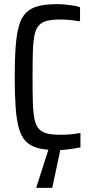

<svg xmlns="http://www.w3.org/2000/svg" viewBox="-20 -716 440 926"><path d="M255 8Q201 8 164.5 -1.5Q128 -11 105.5 -33.5Q83 -56 71.5 -96Q60 -136 55.5 -197Q51 -258 51 -344Q51 -430 55.5 -490.5Q60 -551 71.5 -591.5Q83 -632 105.5 -654.5Q128 -677 164.5 -686.5Q201 -696 255 -696Q275 -696 295.5 -694Q316 -692 335 -689Q354 -686 366 -681V-613Q349 -616 332.5 -618Q316 -620 301.5 -621Q287 -622 273 -622Q233 -622 208 -616Q183 -610 168 -594Q153 -578 146.5 -547Q140 -516 138.5 -466.5Q137 -417 137 -344Q137 -271 138.5 -221.5Q140 -172 146.5 -141Q153 -110 168 -94Q183 -78 208 -72Q233 -66 273 -66Q300 -66 324.5 -68.5Q349 -71 368 -75V-5Q353 -2 334 1Q315 4 294.5 6Q274 8 255 8ZM156 190V185L218 -8H273V-3L232 190Z"/></svg>

Font: Saira Condensed Medium
Style: Regular
Weight: 500
Width: 3
Designer: Hector Gatti with collaboration of the Omnibus-Type team
Foundry: Omnibus-Type
Version: Version 1.101